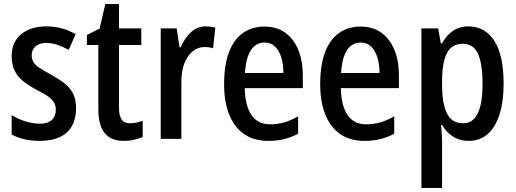

<svg xmlns="http://www.w3.org/2000/svg" viewBox="-20 -679 2525 939"><path d="M352 -149Q352 -99 332 -63Q312 -27 272.5 -8.5Q233 10 176 10Q133 10 99 2Q65 -6 37 -21V-116Q65 -98 103 -86Q141 -74 176 -74Q213 -74 233 -92Q253 -110 253 -142Q253 -161 245 -176Q237 -191 217 -206Q197 -221 160 -239Q121 -260 93.5 -282Q66 -304 51.5 -333.5Q37 -363 37 -405Q37 -473 83.5 -511.5Q130 -550 206 -550Q246 -550 281 -540.5Q316 -531 350 -512L316 -435Q289 -450 262 -459.5Q235 -469 206 -469Q173 -469 154 -452.5Q135 -436 135 -409Q135 -390 143.5 -375.5Q152 -361 172.5 -347.5Q193 -334 229 -314Q266 -294 294 -272.5Q322 -251 337 -222Q352 -193 352 -149Z M616 -76Q632 -76 647.5 -79.5Q663 -83 678 -88V-9Q659 -1 636 4.5Q613 10 584 10Q545 10 517.5 -6Q490 -22 475.5 -56Q461 -90 461 -144V-459H405V-508L467 -539L495 -659H562V-540H671V-459H562V-151Q562 -114 574.5 -95Q587 -76 616 -76Z M986 -550Q997 -550 1009.5 -548.5Q1022 -547 1033 -544L1022 -443Q1013 -446 1002 -447.5Q991 -449 980 -449Q949 -449 923 -428.5Q897 -408 882 -370Q867 -332 867 -279V0H766V-540H844L858 -448H864Q883 -493 914 -521.5Q945 -550 986 -550Z M1273 -549Q1335 -549 1376.5 -518Q1418 -487 1439.5 -433.5Q1461 -380 1461 -309V-248H1177Q1179 -161 1210 -116Q1241 -71 1301 -71Q1337 -71 1370 -80.5Q1403 -90 1438 -110V-25Q1406 -8 1371 1Q1336 10 1293 10Q1220 10 1172 -24.5Q1124 -59 1100 -121Q1076 -183 1076 -266Q1076 -359 1099 -421.5Q1122 -484 1166.5 -516.5Q1211 -549 1273 -549ZM1274 -471Q1232 -471 1207.5 -434.5Q1183 -398 1178 -322H1366Q1366 -363 1356 -397Q1346 -431 1325.5 -451Q1305 -471 1274 -471Z M1743 -549Q1805 -549 1846.5 -518Q1888 -487 1909.5 -433.5Q1931 -380 1931 -309V-248H1647Q1649 -161 1680 -116Q1711 -71 1771 -71Q1807 -71 1840 -80.5Q1873 -90 1908 -110V-25Q1876 -8 1841 1Q1806 10 1763 10Q1690 10 1642 -24.5Q1594 -59 1570 -121Q1546 -183 1546 -266Q1546 -359 1569 -421.5Q1592 -484 1636.5 -516.5Q1681 -549 1743 -549ZM1744 -471Q1702 -471 1677.5 -434.5Q1653 -398 1648 -322H1836Q1836 -363 1826 -397Q1816 -431 1795.5 -451Q1775 -471 1744 -471Z M2270 -550Q2352 -550 2397.5 -479.5Q2443 -409 2443 -270Q2443 -181 2422.5 -118Q2402 -55 2364 -22.5Q2326 10 2273 10Q2228 10 2195 -11.5Q2162 -33 2142 -68H2137Q2139 -48 2140.5 -29Q2142 -10 2142 6V240H2041V-540H2123L2136 -467H2142Q2157 -494 2176 -512.5Q2195 -531 2218.5 -540.5Q2242 -550 2270 -550ZM2244 -465Q2191 -465 2167 -421.5Q2143 -378 2142 -287V-268Q2142 -170 2166.5 -123Q2191 -76 2245 -76Q2277 -76 2298 -97.5Q2319 -119 2329.5 -162Q2340 -205 2340 -270Q2340 -367 2317.5 -416Q2295 -465 2244 -465Z"/></svg>

Font: Noto Sans Bengali Condensed Medium
Style: Regular
Weight: 500
Width: 3
Designer: Jelle Bosma - Monotype Design Team
Foundry: Monotype Imaging Inc.
Version: Version 2.003